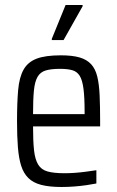

<svg xmlns="http://www.w3.org/2000/svg" viewBox="-20 -739 468 767"><path d="M226 8Q177 8 144.5 -0.5Q112 -9 93 -28Q74 -47 64.5 -77Q55 -107 51.5 -151Q48 -195 48 -254Q48 -329 52.5 -379.5Q57 -430 74 -460.5Q91 -491 126 -504.5Q161 -518 223 -518Q269 -518 298 -509.5Q327 -501 344 -482.5Q361 -464 368.5 -433.5Q376 -403 378 -358.5Q380 -314 380 -256V-234H112Q112 -175 116 -138.5Q120 -102 132.5 -81.5Q145 -61 170 -54Q195 -47 238 -47Q257 -47 278.5 -48.5Q300 -50 322.5 -53Q345 -56 365 -59V-6Q350 -3 326.5 0.5Q303 4 277 6Q251 8 226 8ZM318 -262V-292Q318 -350 313.5 -384.5Q309 -419 298.5 -436Q288 -453 269 -458.5Q250 -464 220 -464Q184 -464 162.5 -457.5Q141 -451 130 -432Q119 -413 115.5 -377.5Q112 -342 112 -283H337ZM187 -579V-584L242 -719H310V-714L234 -579Z"/></svg>

Font: Saira Condensed
Style: Regular
Weight: 400
Width: 3
Designer: Hector Gatti with collaboration of the Omnibus-Type team
Foundry: Omnibus-Type
Version: Version 1.101